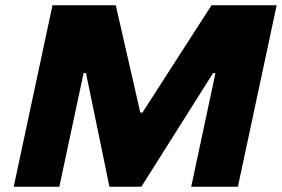

<svg xmlns="http://www.w3.org/2000/svg" viewBox="-20 -708 1069 728"><path d="M32 0 179 -688H419L512 -281H520L782 -688H1029L882 0H705L797 -431H788L516 0H395L306 -431H297L205 0Z"/></svg>

Font: Saira Thin Expanded
Style: Bold Italic
Weight: 700
Width: 7
Italic angle: -12°
Version: Version 1.101